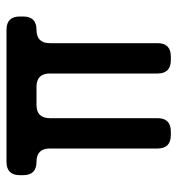

<svg xmlns="http://www.w3.org/2000/svg" viewBox="2 -526 533 576"><g transform="rotate(-90 268.0 -238.5)"><path d="M110 -32Q110 8 150 8H161Q201 8 201 -32V-355Q201 -395 241 -395H295Q335 -395 335 -355V-32Q335 8 375 8H386Q426 8 426 -32V-355Q426 -395 466 -395Q506 -395 506 -435V-445Q506 -485 466 -485H70Q30 -485 30 -445V-435Q30 -395 70 -395Q110 -395 110 -355Z"/></g></svg>

Font: WDXL Lubrifont TC
Style: Regular
Weight: 400
Designer: [WDXL Lubrifont] Copyright 2020-2022 (c) NightFurySL2001, Skr-ZERO; [ZCOOL QingKe HuangYou] Copyright 2018-2022 (c) The 
Version: Version 2.001;hotconv 1.1.1;makeotfexe 2.6.0